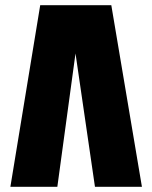

<svg xmlns="http://www.w3.org/2000/svg" viewBox="-20 -720 585 740"><path d="M271 -514 346 0H527L409 -700H135L20 0H201Z"/></svg>

Font: Advent Pro Black
Style: Regular
Weight: 900
Version: Version 3.000